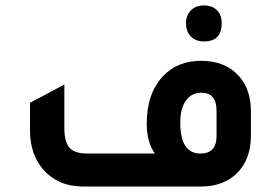

<svg xmlns="http://www.w3.org/2000/svg" viewBox="-20 -684 1020 704"><path d="M728 -532Q698 -532 680 -550Q662 -568 662 -599Q662 -628 680 -646Q698 -664 728 -664Q758 -664 775.5 -646.5Q793 -629 793 -599Q793 -532 728 -532ZM286 0Q192 0 137 -64Q90 -120 90 -206V-307L216 -374V-214Q216 -163 235 -142Q254 -121 300 -121H548Q518 -163 518 -231Q518 -341 578 -405Q631 -461 718 -461Q807 -461 857 -404Q900 -355 900 -276V-186Q900 -100 849 -49Q799 0 716 0ZM774 -278Q774 -344 718 -344Q682 -344 661.5 -315Q641 -286 641 -235Q641 -121 715 -121Q774 -121 774 -186Z"/></svg>

Font: Space Grotesk SemiBold
Style: Regular
Weight: 600
Designer: Florian Karsten
Foundry: Florian Karsten
Version: Version 2.000